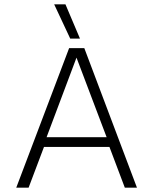

<svg xmlns="http://www.w3.org/2000/svg" viewBox="-20 -866 707 886"><path d="M304 -688 230 -846H282L349 -688ZM55 0 299 -644H369L612 0H556L485 -188H183L112 0ZM195 -233H472L333 -600Z"/></svg>

Font: Kanit ExtraLight
Style: Regular
Weight: 275
Designer: Katatrad Team
Foundry: CadsonDemak
Version: Version 2.000; ttfautohint (v1.8.3)